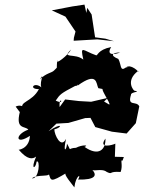

<svg xmlns="http://www.w3.org/2000/svg" viewBox="-20 -767 625 834"><path d="M518 -85 479 -86 481 -143C470 -137 405 -119 438 -165C440 -119 410 -85 347 -129C369 -137 337 -139 310 -125C271 -124 293 -105 271 -143C270 -115 252 -98 267 -164C245 -119 216 -182 216 -205C252 -214 252 -238 191 -197L225 -230L277 -233L350 -254L373 -255L394 -215L466 -195L530 -187L570 -232L585 -305C573 -331 532 -302 549 -355C547 -369 597 -367 564 -373C562 -372 522 -415 580 -459C588 -443 567 -482 532 -479C523 -475 558 -480 527 -474C500 -454 508 -486 494 -511C456 -526 468 -539 502 -539C487 -533 437 -520 463 -563C402 -550 405 -523 397 -527C340 -547 327 -574 342 -508C306 -538 245 -510 289 -552C277 -528 217 -481 229 -506C223 -459 234 -482 215 -461C205 -450 180 -450 153 -422C181 -465 140 -392 167 -381C131 -419 100 -379 149 -380C119 -322 60 -327 80 -292C111 -278 81 -321 48 -304L66 -280C47 -203 89 -221 103 -204C43 -182 47 -135 110 -177C107 -116 52 -115 61 -117C99 -72 122 -75 137 -87C111 -27 135 -33 139 -65C155 -76 151 10 119 8C136 -12 210 5 190 -18C203 18 193 30 274 -19C257 -16 258 -10 303 47C309 -6 336 -14 319 13C395 15 406 -6 376 -34C381 -17 420 -39 444 -20C472 -7 449 -24 504 -20C515 -49 501 -76 512 -69ZM432 -326 449 -342 376 -325 323 -328 263 -335 239 -302C235 -359 266 -308 222 -330C241 -358 244 -361 307 -394C318 -391 320 -408 340 -434C323 -414 332 -458 317 -395C404 -458 397 -404 407 -384C432 -379 435 -378 435 -381C401 -398 467 -312 454 -313ZM438 -599 393 -605 378 -704 359 -733 355 -711 347 -747 294 -739 205 -722 266 -694 258 -704 308 -630 301 -603 300 -590 403 -596 475 -588Z"/></svg>

Font: Asimov Aggro
Style: It
Weight: 500
Designer: Google
Version: Version 2.000980; 2014